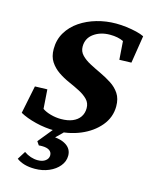

<svg xmlns="http://www.w3.org/2000/svg" viewBox="-120 -660 742 954"><g transform="rotate(15 251.5 -183.0)"><path d="M199.2 8.8Q150.4 8.8 101.1 -3.4Q51.8 -15.6 18.6 -34.2L47.9 -177.7L111.3 -179.7L118.2 -81.1Q134.8 -69.3 161.1 -62Q187.5 -54.7 213.9 -54.7Q249 -54.7 273.4 -64.9Q297.9 -75.2 311 -94.2Q324.2 -113.3 324.2 -139.6Q324.2 -166 307.1 -183.6Q290 -201.2 263.7 -214.8Q237.3 -228.5 207 -241.7Q176.8 -254.9 150.4 -272.9Q124 -291 106.9 -316.9Q89.8 -342.8 89.8 -381.8Q89.8 -429.7 112.3 -467.3Q134.8 -504.9 172.9 -530.8Q210.9 -556.6 258.8 -570.3Q306.6 -584 357.4 -584Q383.8 -584 411.1 -580.6Q438.5 -577.1 462.9 -571.3Q487.3 -565.4 502.9 -557.6L480.5 -416L418.9 -414.1L412.1 -508.8Q383.8 -522.5 342.8 -522.5Q293.9 -522.5 259.8 -498Q225.6 -473.6 225.6 -430.7Q225.6 -405.3 243.2 -387.2Q260.7 -369.1 287.6 -355Q314.5 -340.8 344.7 -326.7Q375 -312.5 402.3 -294.9Q429.7 -277.3 446.8 -251.5Q463.9 -225.6 463.9 -186.5Q463.9 -129.9 426.8 -85.4Q389.6 -41 329.6 -16.1Q269.5 8.8 199.2 8.8ZM152.3 217.8Q93.8 217.8 58.6 191.4L85 149.4Q101.6 161.1 119.6 167Q137.7 172.9 155.3 172.9Q180.7 172.9 195.3 161.6Q210 150.4 210 133.8Q210 117.2 196.8 108.4Q183.6 99.6 159.2 99.6Q145.5 99.6 142.6 100.6L129.9 82L206.1 -11.7H263.7L185.5 65.4L190.4 40Q239.3 40 268.1 59.1Q296.9 78.1 296.9 112.3Q296.9 141.6 277.3 165.5Q257.8 189.5 225.1 203.6Q192.4 217.8 152.3 217.8Z"/></g></svg>

Font: Crimson Pro ExtraLight
Style: Bold Italic
Weight: 700
Italic angle: -12°
Version: Version 1.002